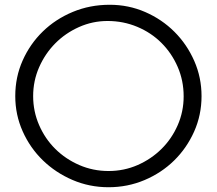

<svg xmlns="http://www.w3.org/2000/svg" viewBox="-20 -772 909 805"><path d="M44 -369Q44 -291 75 -221.5Q106 -152 159.5 -100Q213 -48 284 -17.5Q355 13 435 13Q515 13 586 -17Q657 -47 710 -99Q763 -151 794 -220.5Q825 -290 825 -369Q825 -447 794.5 -516.5Q764 -586 711.5 -638.5Q659 -691 589 -721.5Q519 -752 440 -752Q357 -752 285 -722Q213 -692 159.5 -640Q106 -588 75 -518.5Q44 -449 44 -369ZM119 -369Q119 -433 144 -490Q169 -547 211.5 -590Q254 -633 311 -658.5Q368 -684 431 -684Q497 -684 555.5 -659.5Q614 -635 657 -592Q700 -549 725 -491.5Q750 -434 750 -368Q750 -304 725 -247Q700 -190 657 -147.5Q614 -105 557 -80Q500 -55 435 -55Q370 -55 312.5 -80Q255 -105 212 -147.5Q169 -190 144 -247.5Q119 -305 119 -369Z"/></svg>

Font: Involve
Style: Regular
Weight: 400
Designer: Stefan Peev
Foundry: Context Ltd.
Version: Version 1.001